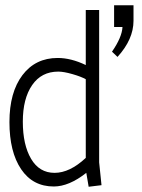

<svg xmlns="http://www.w3.org/2000/svg" viewBox="-20 -702 540 732"><path d="M358 -664V-83L367 4L318 10L309 -43Q243 9 185 9Q105 9 60.5 -57Q16 -123 16 -236.5Q16 -350 65.5 -415.5Q115 -481 200 -481Q251 -481 307 -454V-664ZM307 -100V-400Q289 -410 256 -419.5Q223 -429 202 -429Q138 -429 102.5 -377.5Q67 -326 67 -238Q67 -150 98.5 -96.5Q130 -43 188 -43Q246 -43 307 -100ZM415 -599V-682H489V-623Q489 -552 428 -485L407 -505Q445 -560 447 -599Z"/></svg>

Font: Lekton
Style: Regular
Weight: 400
Designer: Paolo Mazzetti, Luciano Perondi, Raffaele Flato, Elena Papassissa, Emilio Macchia, Michela Povoleri, Tobias Seemiller, R
Version: Version 34.000